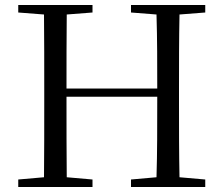

<svg xmlns="http://www.w3.org/2000/svg" viewBox="-20 -748 893 768"><path d="M504 -698 606 -690C609 -592 609 -493 609 -394H246C246 -494 246 -593 247 -690L350 -698V-728H53V-698L156 -690C157 -591 157 -491 157 -391V-337C157 -236 157 -137 156 -39L53 -30V0H350V-30L247 -39C246 -136 246 -237 246 -361H609C609 -237 609 -136 606 -39L504 -30V0H801V-30L698 -39C696 -137 696 -237 696 -337V-391C696 -492 696 -592 698 -690L801 -698V-728H504Z"/></svg>

Font: Source Han Serif CN
Style: Regular
Weight: 400
Designer: Ryoko NISHIZUKA 西塚涼子 (kana & ideographs); Frank Grießhammer (Latin, Greek & Cyrillic); Wenlong ZHANG 张文龙 (bopomofo); San
Foundry: Adobe
Version: Version 2.003;hotconv 1.1.1;makeotfexe 2.6.0